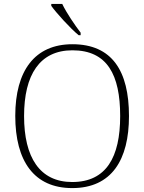

<svg xmlns="http://www.w3.org/2000/svg" viewBox="-20 -951 738 981"><path d="M382 -771H392V-784C363 -822 319 -886 298 -931H242V-921C267 -886 338 -807 382 -771ZM349 10C551 10 639 -135 639 -358C639 -588 553 -725 350 -725C157 -725 58 -589 58 -359C58 -128 154 10 349 10ZM349 -21C183 -21 103 -147 103 -358C103 -569 183 -694 350 -694C528 -694 594 -569 594 -358C594 -148 523 -21 349 -21Z"/></svg>

Font: Noto Serif Gurmukhi ExtraLight
Style: Regular
Weight: 200
Designer: Vaibhav Singh and the Monotype Design Team
Foundry: Monotype Imaging Inc.
Version: Version 2.004